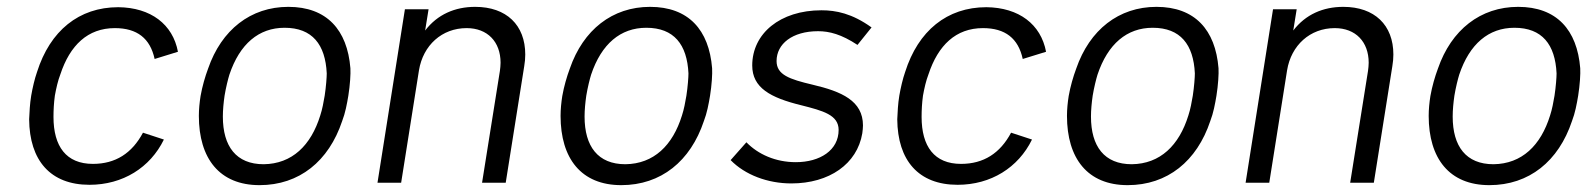

<svg xmlns="http://www.w3.org/2000/svg" viewBox="-20 -533 4653 560"><path d="M241 6C338 6 418 -44 458 -126L397 -146C365 -86 317 -55 251 -55C173 -55 136 -106 136 -192C136 -211 137 -232 140 -254C144 -276 149 -298 156 -316C184 -401 236 -451 315 -451C380 -451 418 -421 431 -361L499 -382C484 -462 420 -511 325 -512C210 -512 126 -443 88 -323C81 -303 75 -277 71 -254C67 -230 66 -206 65 -185C66 -65 127 6 241 6Z M737 7C853 7 939 -63 978 -180C987 -203 992 -230 996 -254C1001 -285 1003 -318 1002 -334C993 -446 933 -513 821 -513C711 -513 626 -446 587 -333C578 -309 570 -281 565 -253C562 -234 560 -214 560 -195C560 -71 620 7 737 7ZM749 -54C669 -54 630 -106 630 -193C630 -212 632 -233 635 -254C639 -278 645 -302 649 -315C679 -405 735 -452 810 -452C891 -452 929 -403 933 -319C933 -308 931 -280 927 -254C924 -236 920 -214 914 -196C887 -109 832 -55 749 -54Z M1366 -513C1307 -513 1256 -491 1220 -444L1230 -506H1161L1081 0H1150L1202 -328C1214 -401 1269 -451 1341 -451C1402 -451 1440 -411 1440 -350C1440 -342 1439 -334 1438 -326L1386 0H1455L1509 -340C1511 -352 1512 -363 1512 -374C1512 -460 1457 -513 1366 -513Z M1792 7C1908 7 1994 -63 2033 -180C2042 -203 2047 -230 2051 -254C2056 -285 2058 -318 2057 -334C2048 -446 1988 -513 1876 -513C1766 -513 1681 -446 1642 -333C1633 -309 1625 -281 1620 -253C1617 -234 1615 -214 1615 -195C1615 -71 1675 7 1792 7ZM1804 -54C1724 -54 1685 -106 1685 -193C1685 -212 1687 -233 1690 -254C1694 -278 1700 -302 1704 -315C1734 -405 1790 -452 1865 -452C1946 -452 1984 -403 1988 -319C1988 -308 1986 -280 1982 -254C1979 -236 1975 -214 1969 -196C1942 -109 1887 -55 1804 -54Z M2288 2C2399 2 2480 -55 2495 -144C2496 -152 2497 -160 2497 -167C2497 -239 2435 -266 2350 -286C2282 -302 2245 -315 2245 -355C2245 -405 2291 -442 2366 -442C2399 -442 2434 -433 2481 -402L2522 -453C2465 -494 2418 -503 2376 -503C2255 -503 2174 -435 2174 -342C2174 -277 2227 -248 2317 -226C2380 -210 2426 -198 2426 -154C2426 -95 2372 -60 2301 -60C2242 -60 2191 -83 2157 -118L2111 -66C2153 -23 2219 2 2288 2Z M2773 6C2870 6 2950 -44 2990 -126L2929 -146C2897 -86 2849 -55 2783 -55C2705 -55 2668 -106 2668 -192C2668 -211 2669 -232 2672 -254C2676 -276 2681 -298 2688 -316C2716 -401 2768 -451 2847 -451C2912 -451 2950 -421 2963 -361L3031 -382C3016 -462 2952 -511 2857 -512C2742 -512 2658 -443 2620 -323C2613 -303 2607 -277 2603 -254C2599 -230 2598 -206 2597 -185C2598 -65 2659 6 2773 6Z M3269 7C3385 7 3471 -63 3510 -180C3519 -203 3524 -230 3528 -254C3533 -285 3535 -318 3534 -334C3525 -446 3465 -513 3353 -513C3243 -513 3158 -446 3119 -333C3110 -309 3102 -281 3097 -253C3094 -234 3092 -214 3092 -195C3092 -71 3152 7 3269 7ZM3281 -54C3201 -54 3162 -106 3162 -193C3162 -212 3164 -233 3167 -254C3171 -278 3177 -302 3181 -315C3211 -405 3267 -452 3342 -452C3423 -452 3461 -403 3465 -319C3465 -308 3463 -280 3459 -254C3456 -236 3452 -214 3446 -196C3419 -109 3364 -55 3281 -54Z M3898 -513C3839 -513 3788 -491 3752 -444L3762 -506H3693L3613 0H3682L3734 -328C3746 -401 3801 -451 3873 -451C3934 -451 3972 -411 3972 -350C3972 -342 3971 -334 3970 -326L3918 0H3987L4041 -340C4043 -352 4044 -363 4044 -374C4044 -460 3989 -513 3898 -513Z M4324 7C4440 7 4526 -63 4565 -180C4574 -203 4579 -230 4583 -254C4588 -285 4590 -318 4589 -334C4580 -446 4520 -513 4408 -513C4298 -513 4213 -446 4174 -333C4165 -309 4157 -281 4152 -253C4149 -234 4147 -214 4147 -195C4147 -71 4207 7 4324 7ZM4336 -54C4256 -54 4217 -106 4217 -193C4217 -212 4219 -233 4222 -254C4226 -278 4232 -302 4236 -315C4266 -405 4322 -452 4397 -452C4478 -452 4516 -403 4520 -319C4520 -308 4518 -280 4514 -254C4511 -236 4507 -214 4501 -196C4474 -109 4419 -55 4336 -54Z"/></svg>

Font: Arthouse Owned
Style: Italic
Weight: 400
Italic angle: -10°
Designer: Jeremy Tribby
Foundry: Tribby Type
Version: Version 1.000;PS 001.000;hotconv 1.0.88;makeotf.lib2.5.64775